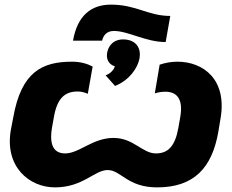

<svg xmlns="http://www.w3.org/2000/svg" viewBox="-20 -800 1002 831"><path d="M218 11C339 11 389 -64 446 -64C504 -64 531 11 660 11C819 11 898 -73 925 -230L934 -284C965 -457 859 -533 748 -533C721 -533 694 -528 671 -520L650 -396C666 -401 682 -403 696 -403C746 -403 774 -371 760 -292L752 -247C738 -167 707 -136 655 -136C595 -136 559 -203 471 -203C381 -203 323 -136 262 -136C215 -136 192 -169 205 -247L213 -292C227 -374 260 -404 316 -404C330 -404 344 -401 360 -394L381 -512C356 -525 327 -533 292 -533C163 -533 72 -490 37 -290L27 -238C-1 -79 106 11 218 11ZM296 -624H422C427 -647 442 -666 473 -666C535 -666 611 -618 697 -618L717 -731C621 -731 570 -780 460 -780C376 -780 315 -734 296 -624ZM437 -474 478 -428C540 -453 576 -505 584 -548C591 -590 571 -625 522 -629C476 -633 450 -606 444 -573C439 -547 448 -522 477 -513C472 -496 457 -481 437 -474Z"/></svg>

Font: Fixel Display 20240404 ExBold
Style: Italic
Weight: 800
Italic angle: -10°
Designer: AlfaBravo + MacPaw
Foundry: Kyrylo Tkachov, Marchela Mozhyna, Serhii Makarenko, Maria Weinstein, Zakhar Kryvoshyya
Version: Version 1.211;Glyphs 3.2 (3225)